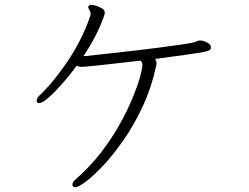

<svg xmlns="http://www.w3.org/2000/svg" viewBox="-20 -741 1040 801"><path d="M337 -507Q345 -508 376.5 -511.5Q408 -515 454 -520Q500 -525 552 -531Q604 -537 652.5 -543.5Q701 -550 738.5 -555.5Q776 -561 793 -565Q798 -567 802 -569.5Q806 -572 815 -572Q829 -572 844.5 -563.5Q860 -555 860 -544Q860 -537 856 -533Q852 -529 831 -524.5Q810 -520 762 -513.5Q714 -507 627 -495Q629 -492 631 -487.5Q633 -483 633 -477Q633 -474 632.5 -471Q632 -468 631 -464Q612 -376 576 -298.5Q540 -221 497 -159Q454 -97 412.5 -52.5Q371 -8 339 16Q307 40 294 40Q287 40 284 36Q282 32 282 29Q282 18 297 6Q356 -46 401.5 -105Q447 -164 479.5 -222.5Q512 -281 533 -332Q554 -383 564 -419.5Q574 -456 574 -470Q574 -478 571 -482Q568 -486 566 -488Q456 -475 393 -468.5Q330 -462 321 -462Q309 -462 300 -467Q274 -431 242.5 -395Q211 -359 184 -335Q157 -311 144 -311Q133 -311 133 -321Q133 -332 146 -344Q164 -360 191.5 -392Q219 -424 250.5 -468.5Q282 -513 310 -566Q338 -619 357 -676Q358 -678 358 -683Q358 -692 353 -699Q352 -701 350 -704.5Q348 -708 348 -711Q348 -714 350 -716Q353 -721 361 -721Q367 -721 380.5 -717Q394 -713 405.5 -706Q417 -699 417 -689Q417 -683 414 -674Q398 -629 376 -587Q354 -545 328 -507Z"/></svg>

Font: Moon Stars Kai T Light
Style: Regular
Weight: 300
Designer: GuiWonder
Version: Version 1.101